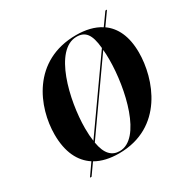

<svg xmlns="http://www.w3.org/2000/svg" viewBox="-180 -927 1119 1139"><g transform="rotate(-30 380.0 -357.5)"><path d="M115 49H126L179 -26C222 -1 276 11 337 11C641 11 738 -272 738 -449C738 -561 701 -635 640 -678L701 -764H690L632 -683C587 -712 530 -725 466 -725C166 -725 61 -462 61 -277C61 -156 102 -76 171 -31ZM236 -219C236 -411 310 -715 463 -715C522 -715 552 -681 561 -582L242 -130C238 -156 236 -185 236 -219ZM348 1C295 1 258 -33 244 -117L562 -568C564 -549 565 -527 565 -502C565 -299 494 1 348 1Z"/></g></svg>

Font: Noto Serif Display SemiCondensed ExtraBold
Style: Italic
Weight: 800
Width: 4
Italic angle: -12°
Designer: Monotype Design Team
Foundry: Monotype Imaging Inc.
Version: Version 2.009